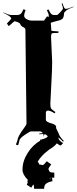

<svg xmlns="http://www.w3.org/2000/svg" viewBox="-35 -879 477 1191"><path d="M137.7 236.3 135.7 234.9Q104.5 202.6 104.5 173.3Q104.5 121.6 136 70.8Q167.5 20 214.4 -5.9L213.4 -12.7L225.6 -13.7V-15.1Q248 -20 258.3 -29.3Q268.6 -38.6 271.5 -55.7L318.4 -47.9L326.7 -32.7V-27.8Q326.7 -11.7 347.7 2.9L356.4 8.3L343.8 22V24.9L337.4 21L336.4 22.9L317.4 10.3Q308.6 22.9 293.2 33.4Q277.8 43.9 275.4 45.9L276.4 43.9L263.7 54.2Q221.7 85.4 198.7 124Q206.1 131.3 208.5 141.1L224.6 144L229.5 145Q236.8 145 255.4 121.1L282.7 141.1Q265.6 163.6 265.6 167.7Q265.6 171.9 269 179Q272.5 186 274.4 187.5Q278.3 190.9 301.8 191.9V223.1H287.6L290.5 245.1L276.4 248Q253.9 255.4 246.3 264.9Q238.8 274.4 238.8 292H176.8Q176.8 272.5 171.4 265.1L158.7 285.2L131.3 267.1Q136.7 253.9 137.7 251Q136.7 251 136 250.5Q135.3 250 134.8 250ZM276.4 236.3V225.1L287.6 223.1Q276.4 223.1 273.4 226.1ZM343.8 2V7.3L344.7 2ZM234.9 -41 233.4 -47.9Q231 -47.9 208.5 -45.9V-50.8L230.5 -53.2Q223.1 -64 211.4 -64H157.7Q149.9 -64 117.7 -41.7Q85.4 -19.5 85.4 -6.8L77.6 22L63.5 18.1L73.7 -8.8Q73.7 -30.8 115.2 -86.4Q129.4 -105 129.4 -112.8L122.6 -695.8Q122.6 -704.1 108.2 -711.4Q93.8 -718.8 92 -726.8Q90.3 -734.9 75.9 -741Q61.5 -747.1 54.7 -747.1Q53.2 -747.1 19.5 -716.8L7.8 -732.9Q34.7 -760.7 34.7 -764.2Q34.7 -776.9 -15.1 -799.8L-14.2 -801.8Q20.5 -786.1 33.7 -786.1H72.8Q85 -786.1 93 -792.5Q101.1 -798.8 110.8 -821.8L123.5 -816.9Q114.7 -793.9 114.7 -781.5Q114.7 -769 130.6 -760Q146.5 -751 164.6 -751H237.8L257.8 -778.8L264.6 -772Q267.6 -774.9 267.6 -783.4Q267.6 -792 255.9 -815.9L265.6 -820.8Q276.9 -797.9 283.2 -792Q289.6 -786.1 299.8 -786.1H318.8Q322.8 -786.1 339.1 -803.5Q355.5 -820.8 355.5 -826.9Q355.5 -833 347.7 -856.9L352.5 -858.9Q360.4 -835.4 364 -829.8Q367.7 -824.2 372.6 -824.2H375.5Q385.3 -824.2 420.4 -837.9L421.4 -835.9Q389.2 -823.7 378.4 -815.9L365.7 -804.2Q361.8 -799.8 361.6 -790.5Q361.3 -781.2 358.4 -772.7Q355.5 -764.2 349.6 -760.3Q340.3 -753.9 330.6 -752.2Q320.8 -750.5 303 -744.9Q285.2 -739.3 279.8 -737.8L282.7 -704.1V-690.9Q282.7 -685.5 328.6 -684.1L326.7 -674.8Q319.8 -674.3 311.5 -674.3H299.8Q287.1 -674.3 284.7 -668.9Q281.7 -663.1 281.7 -648.9L288.6 -496.1Q288.6 -447.8 283.2 -354Q277.8 -260.3 277.3 -236.6Q276.9 -212.9 282.2 -205.6Q287.6 -198.2 308.6 -184.1L303.7 -175.8Q277.8 -192.9 263.7 -192.9Q249.5 -192.9 249.5 -179.2V-136.2Q249.5 -123 281.5 -114.5Q313.5 -106 313.5 -91.8L312.5 -87.9Q312.5 -83.5 319.8 -69.8Q327.1 -56.2 328.6 -51.8Q334.5 -30.8 360.8 -4.9L356.4 0Q326.7 -31.2 309.6 -35.2H308.6L305.7 -36.1Q285.6 -36.1 285.6 12.2L273.4 11.2Q273.4 -7.8 265.6 -25.4Q257.8 -43 241.7 -46.9L231.4 -28.8Q234.9 -36.6 234.9 -41Z"/></svg>

Font: Eater Caps
Style: Regular
Weight: 400
Version: Version 001.002